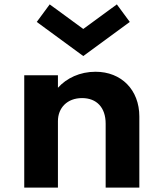

<svg xmlns="http://www.w3.org/2000/svg" viewBox="-20 -855 735 875"><path d="M571.5 -755 512.5 -835 359.5 -723 206.5 -835 147.5 -755 359.5 -599.5ZM244 0V-303C244 -363 286 -408 354 -408C420.5 -408 461.5 -365 461.5 -291.5V0H615V-324C615 -445.5 533 -528 415.5 -528C344 -528 283.5 -499 244 -455V-512H90.5V0Z"/></svg>

Font: Spartan
Style: Bold
Weight: 700
Designer: Matt Bailey, Mirko Velimirovic
Foundry: Matt Bailey
Version: Version 1.003